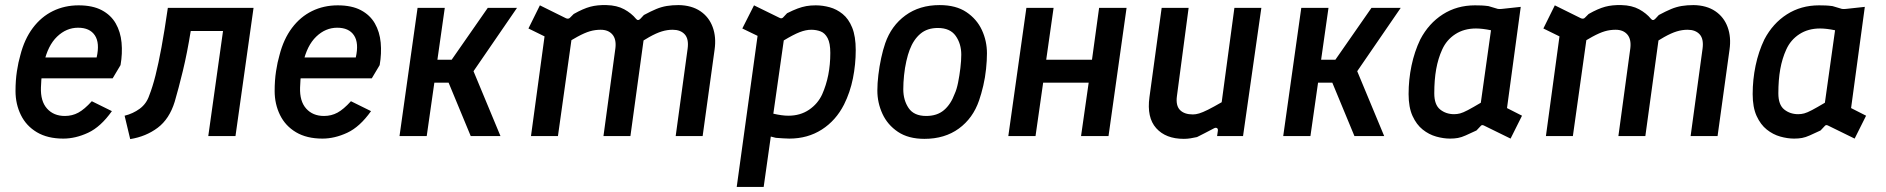

<svg xmlns="http://www.w3.org/2000/svg" viewBox="-20 -535 7418 755"><path d="M229 10Q167 10 125 -15Q83 -40 62 -83Q41 -126 41 -177Q41 -219 46.5 -255Q52 -291 60 -318Q76 -381 109 -425Q142 -469 188 -491.5Q234 -514 289 -514Q344 -514 380 -495Q416 -476 435 -443Q454 -410 458 -367.5Q462 -325 454 -279L423 -227H123L133 -309H360Q373 -366 353 -396Q333 -426 287 -426Q241 -426 204.5 -391Q168 -356 153 -288Q149 -267 145.5 -246Q142 -225 141 -191Q139 -137 165 -108Q191 -79 235 -79Q264 -79 288 -92Q312 -105 341 -137L420 -98Q376 -36 326.5 -13Q277 10 229 10Z M492 12 470 -80Q503 -88 529.5 -107.5Q556 -127 567 -160Q580 -193 591.5 -238.5Q603 -284 615 -349Q627 -414 640 -504H977L906 0H799L857 -413H730Q716 -326 699 -256Q682 -186 667 -135Q646 -67 600 -32.5Q554 2 492 12Z M1248 10Q1186 10 1144 -15Q1102 -40 1081 -83Q1060 -126 1060 -177Q1060 -219 1065.5 -255Q1071 -291 1079 -318Q1095 -381 1128 -425Q1161 -469 1207 -491.5Q1253 -514 1308 -514Q1363 -514 1399 -495Q1435 -476 1454 -443Q1473 -410 1477 -367.5Q1481 -325 1473 -279L1442 -227H1142L1152 -309H1379Q1392 -366 1372 -396Q1352 -426 1306 -426Q1260 -426 1223.5 -391Q1187 -356 1172 -288Q1168 -267 1164.5 -246Q1161 -225 1160 -191Q1158 -137 1184 -108Q1210 -79 1254 -79Q1283 -79 1307 -92Q1331 -105 1360 -137L1439 -98Q1395 -36 1345.5 -13Q1296 10 1248 10Z M1551 0 1622 -504H1729L1700 -300H1756L1898 -504H2013L1831 -239L1827 -291L1948 0H1831L1744 -210H1688L1658 0Z M2068 0 2128 -441 2168 -369 2058 -423 2103 -514 2206 -463Q2216 -459 2222 -466L2236 -480Q2273 -501 2301 -508.5Q2329 -516 2365 -515Q2406 -514 2434.5 -498.5Q2463 -483 2481 -461Q2489 -451 2499 -462L2512 -476Q2540 -491 2560.5 -499.5Q2581 -508 2602 -511.5Q2623 -515 2649 -515Q2700 -514 2734 -491Q2768 -468 2782.5 -428.5Q2797 -389 2790 -340L2743 0H2637L2684 -344Q2689 -382 2672.5 -400Q2656 -418 2625 -418Q2604 -418 2582.5 -411.5Q2561 -405 2532.5 -389Q2504 -373 2459 -343L2515 -408L2459 0H2353L2400 -346Q2404 -381 2388 -399.5Q2372 -418 2342 -418Q2320 -418 2299.5 -412Q2279 -406 2250.5 -390.5Q2222 -375 2176 -346L2234 -427L2174 0Z M2877 200 2959 -394 2899 -423 2945 -514 3045 -465Q3054 -460 3060 -467L3075 -483Q3099 -495 3116.5 -501.5Q3134 -508 3150.5 -511Q3167 -514 3188 -514Q3215 -514 3242.5 -506.5Q3270 -499 3293.5 -480Q3317 -461 3331 -426.5Q3345 -392 3345 -338Q3345 -282 3334 -227Q3323 -172 3299 -124Q3267 -61 3211.5 -25.5Q3156 10 3084 10Q3071 10 3059 9Q3047 8 3031 7L3011 2L2983 200ZM3080 -80Q3127 -80 3161.5 -103.5Q3196 -127 3213 -164Q3229 -200 3237 -240.5Q3245 -281 3245 -327Q3245 -365 3234.5 -385Q3224 -405 3207 -411.5Q3190 -418 3170 -418Q3149 -418 3124.5 -408.5Q3100 -399 3062 -376L3021 -88Q3055 -80 3080 -80Z M3615 11Q3552 11 3511 -16.5Q3470 -44 3450 -87.5Q3430 -131 3430 -179Q3430 -207 3434 -240.5Q3438 -274 3445 -306.5Q3452 -339 3461 -365Q3485 -434 3540.5 -474.5Q3596 -515 3675 -515Q3739 -515 3780 -487.5Q3821 -460 3841 -417Q3861 -374 3861 -325Q3861 -298 3857.5 -264Q3854 -230 3846.5 -198Q3839 -166 3830 -140Q3806 -70 3750.5 -29.5Q3695 11 3615 11ZM3622 -79Q3665 -79 3692 -102Q3719 -125 3734 -166Q3742 -183 3747.5 -210.5Q3753 -238 3756.5 -267.5Q3760 -297 3760 -320Q3760 -363 3738 -394Q3716 -425 3668 -425Q3626 -425 3599 -402Q3572 -379 3557 -339Q3550 -321 3544 -294.5Q3538 -268 3535 -239Q3532 -210 3532 -184Q3532 -141 3553 -110Q3574 -79 3622 -79Z M3945 0 4016 -504H4123L4094 -300H4274L4302 -504H4410L4339 0H4231L4261 -210H4082L4052 0Z M4635 11Q4564 11 4526.5 -31Q4489 -73 4500 -153L4548 -504H4654L4608 -157Q4603 -120 4620 -102.5Q4637 -85 4671 -85Q4682 -85 4695.5 -89Q4709 -93 4730 -103.5Q4751 -114 4784 -133L4834 -504H4940L4868 0H4766L4769 -21Q4770 -29 4765 -31.5Q4760 -34 4753 -30Q4734 -20 4717.5 -11.5Q4701 -3 4687 4Q4674 7 4661 9Q4648 11 4635 11Z M5026 0 5097 -504H5204L5175 -300H5231L5373 -504H5488L5306 -239L5302 -291L5423 0H5306L5219 -210H5163L5133 0Z M5682 10Q5656 10 5627.5 2Q5599 -6 5574.5 -25.5Q5550 -45 5534.5 -79Q5519 -113 5519 -165Q5519 -222 5530.5 -277Q5542 -332 5565 -380Q5598 -443 5653.5 -478.5Q5709 -514 5780 -514Q5794 -514 5806 -513.5Q5818 -513 5833 -511L5870 -500Q5877 -499 5886 -500L5960 -508L5906 -110L5965 -80L5920 10L5816 -41Q5807 -46 5802 -39L5786 -22Q5760 -10 5743.5 -2.5Q5727 5 5713 7.5Q5699 10 5682 10ZM5698 -86Q5710 -86 5721.5 -89Q5733 -92 5752 -102Q5771 -112 5803 -131L5843 -416Q5809 -423 5784 -423Q5737 -423 5702.5 -400.5Q5668 -378 5651 -340Q5635 -305 5627.5 -263Q5620 -221 5620 -168Q5620 -123 5643 -104.5Q5666 -86 5698 -86Z M6059 0 6119 -441 6159 -369 6049 -423 6094 -514 6197 -463Q6207 -459 6213 -466L6227 -480Q6264 -501 6292 -508.5Q6320 -516 6356 -515Q6397 -514 6425.5 -498.5Q6454 -483 6472 -461Q6480 -451 6490 -462L6503 -476Q6531 -491 6551.5 -499.5Q6572 -508 6593 -511.5Q6614 -515 6640 -515Q6691 -514 6725 -491Q6759 -468 6773.5 -428.5Q6788 -389 6781 -340L6734 0H6628L6675 -344Q6680 -382 6663.5 -400Q6647 -418 6616 -418Q6595 -418 6573.5 -411.5Q6552 -405 6523.5 -389Q6495 -373 6450 -343L6506 -408L6450 0H6344L6391 -346Q6395 -381 6379 -399.5Q6363 -418 6333 -418Q6311 -418 6290.5 -412Q6270 -406 6241.5 -390.5Q6213 -375 6167 -346L6225 -427L6165 0Z M7035 10Q7009 10 6980.5 2Q6952 -6 6927.5 -25.5Q6903 -45 6887.5 -79Q6872 -113 6872 -165Q6872 -222 6883.5 -277Q6895 -332 6918 -380Q6951 -443 7006.5 -478.5Q7062 -514 7133 -514Q7147 -514 7159 -513.5Q7171 -513 7186 -511L7223 -500Q7230 -499 7239 -500L7313 -508L7259 -110L7318 -80L7273 10L7169 -41Q7160 -46 7155 -39L7139 -22Q7113 -10 7096.5 -2.5Q7080 5 7066 7.5Q7052 10 7035 10ZM7051 -86Q7063 -86 7074.5 -89Q7086 -92 7105 -102Q7124 -112 7156 -131L7196 -416Q7162 -423 7137 -423Q7090 -423 7055.5 -400.5Q7021 -378 7004 -340Q6988 -305 6980.5 -263Q6973 -221 6973 -168Q6973 -123 6996 -104.5Q7019 -86 7051 -86Z"/></svg>

Font: Finlandica Medium
Style: Italic
Weight: 500
Italic angle: -8°
Designer: Niklas Ekholm, Juho Hiilivirta, Jaakko Suomalainen
Foundry: Helsinki Type Studio
Version: Version 1.063